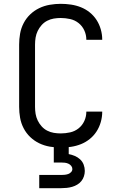

<svg xmlns="http://www.w3.org/2000/svg" viewBox="-20 -763 640 1003"><path d="M297 8Q269 8 240 3Q211 -2 185 -14.5Q159 -27 138 -47Q117 -67 103.5 -93Q90 -119 85 -147.5Q80 -176 80 -205V-530Q80 -559 85 -587.5Q90 -616 103.5 -642Q117 -668 138 -688Q159 -708 185 -720.5Q211 -733 240 -738Q269 -743 297 -743Q324 -743 351 -739Q378 -735 403 -725Q428 -715 449 -698Q470 -681 484.5 -658.5Q499 -636 506.5 -609.5Q514 -583 514 -557Q514 -556 514 -556Q514 -556 514 -555H431Q431 -556 431 -556Q431 -556 431 -556Q431 -581 420.5 -604Q410 -627 390.5 -642.5Q371 -658 346.5 -663.5Q322 -669 297 -669Q279 -669 261 -666Q243 -663 226.5 -654.5Q210 -646 197.5 -632Q185 -618 177 -601.5Q169 -585 166 -567Q163 -549 163 -530V-205Q163 -186 166 -168Q169 -150 177 -133.5Q185 -117 197.5 -103Q210 -89 226.5 -80.5Q243 -72 261 -69Q279 -66 297 -66Q322 -66 346.5 -71.5Q371 -77 390.5 -92.5Q410 -108 420.5 -131Q431 -154 431 -179Q431 -179 431 -179Q431 -179 431 -180H514Q514 -179 514 -179Q514 -179 514 -178Q514 -152 506.5 -125.5Q499 -99 484.5 -76.5Q470 -54 449 -37Q428 -20 403 -10Q378 0 351 4Q324 8 297 8ZM185 220V151H300Q309 151 318.5 150Q328 149 336.5 146Q345 143 351.5 136Q358 129 358 120Q358 111 352 103.5Q346 96 337 92Q328 88 318.5 87Q309 86 300 86H261V0H339V42Q355 45 370.5 51.5Q386 58 398.5 69.5Q411 81 417 97Q423 113 423 130Q423 144 418.5 158Q414 172 405 183Q396 194 383.5 201.5Q371 209 357 213Q343 217 328.5 218.5Q314 220 300 220Z"/></svg>

Font: Iosevka SS04 Extended
Style: Regular
Weight: 400
Width: 7
Monospace: yes
Designer: Belleve Invis
Foundry: Belleve Invis
Version: Version 19.0.0; ttfautohint (v1.8.4)